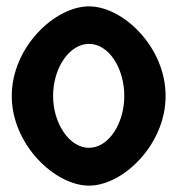

<svg xmlns="http://www.w3.org/2000/svg" viewBox="-20 -576 567 604"><path d="M17 -274C17 -121 153 8 260 8C367 8 501 -121 501 -274C501 -428 367 -556 260 -556C153 -556 17 -428 17 -274ZM147 -274C147 -362 198 -438 260 -438C322 -438 371 -362 371 -274C371 -188 322 -111 260 -111C198 -111 147 -188 147 -274Z"/></svg>

Font: Ampere
Style: SCSuCnd
Weight: 400
Version: Version 1